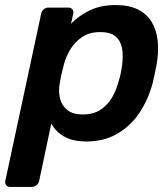

<svg xmlns="http://www.w3.org/2000/svg" viewBox="-26 -550 660 760"><path d="M14 190Q4 190 -1.5 183Q-7 176 -5 166L137 -496Q139 -506 147 -513Q155 -520 165 -520H244Q255 -520 260.5 -513Q266 -506 264 -496L255 -456Q286 -488 329.5 -509Q373 -530 431 -530Q484 -530 519 -513Q554 -496 573.5 -464.5Q593 -433 598 -390Q603 -347 594 -295Q591 -278 587 -260Q583 -242 579 -224Q562 -158 527 -105Q492 -52 439 -21Q386 10 316 10Q262 10 228 -9.5Q194 -29 177 -61L129 166Q127 176 118.5 183Q110 190 99 190ZM301 -97Q344 -97 372 -115.5Q400 -134 417.5 -164Q435 -194 444 -230Q449 -245 452 -260Q455 -275 457 -290Q462 -326 457.5 -356Q453 -386 433 -404.5Q413 -423 370 -423Q329 -423 300 -404Q271 -385 253 -355.5Q235 -326 227 -295Q222 -277 217.5 -257Q213 -237 210 -218Q205 -188 211.5 -160.5Q218 -133 240 -115Q262 -97 301 -97Z"/></svg>

Font: Rubik Medium
Style: Italic
Weight: 500
Italic angle: -12°
Designer: Hubert and Fischer
Foundry: Hubert and Fischer
Version: Version 2.300;gftools[0.9.30]